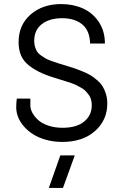

<svg xmlns="http://www.w3.org/2000/svg" viewBox="-20 -691 610 948"><path d="M287.1 9.8Q245.1 9.8 208 -0.5Q170.9 -10.7 144.3 -27.6Q117.7 -44.4 98.4 -66.4Q79.1 -88.4 69.6 -112.5Q60.1 -136.7 60.1 -160.2Q60.1 -185.5 63 -204.1H129.9V-169.9Q129.9 -152.8 139.6 -134.5Q149.4 -116.2 167.7 -99.1Q186 -82 217.8 -71Q249.5 -60.1 289.1 -60.1Q358.4 -60.1 395.8 -91.1Q433.1 -122.1 433.1 -170.9Q433.1 -186 429.7 -199Q426.3 -211.9 418.2 -222.7Q410.2 -233.4 402.3 -241.7Q394.5 -250 380.9 -257.6Q367.2 -265.1 357.4 -270.3Q347.7 -275.4 330.6 -281.2Q313.5 -287.1 304.4 -289.8Q295.4 -292.5 277.8 -297.9Q224.6 -313.5 189.5 -328.6Q154.3 -343.8 126 -365.2Q97.7 -386.7 84.7 -415.5Q71.8 -444.3 71.8 -482.9Q71.8 -567.9 131.1 -619.4Q190.4 -670.9 282.2 -670.9Q341.3 -670.9 389.4 -649.4Q437.5 -627.9 467.8 -582.8Q498 -537.6 498 -476.1H424.8Q423.3 -540 386 -570.6Q348.6 -601.1 287.1 -601.1Q224.6 -601.1 186.8 -572Q148.9 -543 148.9 -488.8Q148.9 -473.1 152.8 -460.2Q156.7 -447.3 162.4 -437.5Q168 -427.7 180.4 -418.7Q192.9 -409.7 203.1 -403.6Q213.4 -397.5 233.6 -390.1Q253.9 -382.8 268.8 -378.2Q283.7 -373.5 311 -365.2Q335.4 -357.9 350.3 -352.8Q365.2 -347.7 388.4 -338.1Q411.6 -328.6 426.5 -319.6Q441.4 -310.5 458.7 -295.9Q476.1 -281.2 486.1 -265.4Q496.1 -249.5 502.9 -227.5Q509.8 -205.6 509.8 -180.2Q509.8 -97.7 449 -43.9Q388.2 9.8 287.1 9.8ZM221.2 236.8 277.8 76.2H349.1L291 236.8Z"/></svg>

Font: Human Sans
Style: Regular
Weight: 400
Designer: Tim Radville
Foundry: Continuum
Version: Version 1.000;FEAKit 1.0